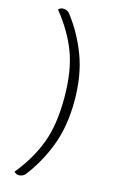

<svg xmlns="http://www.w3.org/2000/svg" viewBox="-129 -771 551 940"><g transform="rotate(15 147.0 -301.0)"><path d="M102 106Q97 113 88 117Q79 121 70 121Q55 121 45 110Q116 23 151.5 -70.5Q187 -164 187 -301Q187 -438 151.5 -531.5Q116 -625 45 -712Q55 -723 70 -723Q79 -723 88 -719Q97 -715 102 -708Q164 -628 201.5 -529Q239 -430 239 -301Q239 -172 201.5 -73Q164 26 102 106Z"/></g></svg>

Font: K2D Thin
Style: Regular
Weight: 100
Designer: Katatrad Aksorn Co.,Ltd.
Foundry: Cadson Demak Co.,Ltd.
Version: Version 1.000; ttfautohint (v1.6)